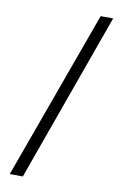

<svg xmlns="http://www.w3.org/2000/svg" viewBox="-98 -880 639 1014"><g transform="rotate(10 221.0 -372.5)"><path d="M424.2 -825 99.2 80 29.2 79.3 357 -825Z"/></g></svg>

Font: Yaldevi ExtraLight
Style: Regular
Weight: 200
Designer: Sol Matas, Rajitha Manaperi, Kosala Senevirathne
Foundry: Mooniak
Version: Version 1.100